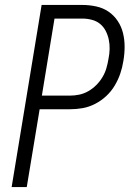

<svg xmlns="http://www.w3.org/2000/svg" viewBox="-20 -755 540 775"><path d="M27 0 148 -735H312Q341 -735 368.5 -729Q396 -723 418 -708Q440 -693 455 -670.5Q470 -648 476.5 -621.5Q483 -595 483 -566.5Q483 -538 478 -509Q474 -483 465.5 -458Q457 -433 443 -409.5Q429 -386 408.5 -367Q388 -348 363.5 -335.5Q339 -323 313.5 -318.5Q288 -314 262 -314H140L88 0ZM262 -369Q281 -369 300 -373Q319 -377 336.5 -387Q354 -397 368.5 -411.5Q383 -426 393.5 -443.5Q404 -461 409.5 -480Q415 -499 418 -518Q422 -537 422.5 -557Q423 -577 419 -595.5Q415 -614 406.5 -630.5Q398 -647 384 -658.5Q370 -670 351 -675Q332 -680 313 -680H200L149 -369Z"/></svg>

Font: Iosevka Light
Style: Italic
Weight: 300
Italic angle: -9°
Monospace: yes
Designer: Belleve Invis
Foundry: Belleve Invis
Version: Version 32.5.0; ttfautohint (v1.8.4)